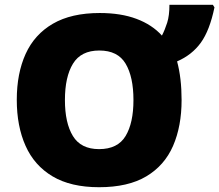

<svg xmlns="http://www.w3.org/2000/svg" viewBox="-20 -780 925 810"><path d="M746.1 -357.9Q746.1 -247.6 710.2 -164.8Q674.3 -82 597.4 -36.1Q520.5 9.8 397.9 9.8Q278.8 9.8 201.9 -35.9Q125 -81.5 87.9 -164.6Q50.8 -247.6 50.8 -358.9Q50.8 -470.2 88.1 -552.5Q125.5 -634.8 203.1 -679.9Q280.8 -725.1 400.9 -725.1Q490.2 -725.1 555.9 -700.4Q621.6 -675.8 663.1 -629.9Q675.8 -654.3 685.3 -684.3Q694.8 -714.4 694.8 -759.8H877.9L884.8 -749Q864.7 -651.9 827.4 -600.1Q790 -548.3 727.1 -521Q746.1 -450.7 746.1 -357.9ZM253.9 -357.9Q253.9 -261.2 287.6 -206.1Q321.3 -150.9 397.9 -150.9Q476.6 -150.9 509.8 -206.1Q543 -261.2 543 -357.9Q543 -455.6 510 -511.2Q477.1 -566.9 398.9 -566.9Q321.8 -566.9 287.8 -511.2Q253.9 -455.6 253.9 -357.9Z"/></svg>

Font: Open Sans ExtraBold
Style: Regular
Weight: 800
Designer: Monotype Design Team
Foundry: Monotype Imaging Inc.
Version: Version 3.003; ttfautohint (v1.8.4)